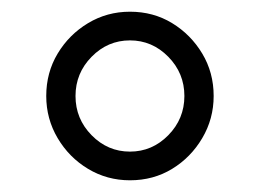

<svg xmlns="http://www.w3.org/2000/svg" viewBox="-20 -731 444 328"><path d="M202 -423Q163 -423 130.5 -442.5Q98 -462 78.5 -495Q59 -528 59 -567Q59 -607 78.5 -639.5Q98 -672 130.5 -691.5Q163 -711 202 -711Q242 -711 274 -691.5Q306 -672 325.5 -639.5Q345 -607 345 -567Q345 -528 325.5 -495Q306 -462 274 -442.5Q242 -423 202 -423ZM202 -472Q240 -472 267.5 -500Q295 -528 295 -567Q295 -606 267.5 -634Q240 -662 202 -662Q164 -662 136.5 -634Q109 -606 109 -567Q109 -528 136.5 -500Q164 -472 202 -472Z"/></svg>

Font: Red Hat Display VF
Style: Regular
Weight: 300
Designer: Pentagram, MCKL
Foundry: Pentagram, MCKL
Version: Version 1.023